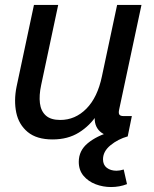

<svg xmlns="http://www.w3.org/2000/svg" viewBox="-20 -547 619 770"><path d="M190.9 12.2Q127 12.2 91.1 -17.6Q55.2 -47.4 45.2 -95.5Q35.2 -143.6 46.4 -199.2L116.2 -527.3H213.4L145 -205.6Q136.2 -164.6 140.1 -133.1Q144 -101.6 163.8 -83.7Q183.6 -65.9 221.7 -65.9Q281.7 -65.9 326.4 -111.1Q371.1 -156.2 388.7 -240.7L449.7 -527.3H547.4L458 -108.4Q454.6 -93.3 458.7 -87.4Q462.9 -81.5 475.6 -81.5H508.8L492.2 0H441.4Q397 0 375.2 -25.9Q353.5 -51.8 362.3 -95.7L367.2 -119.1L369.1 -86.9Q340.8 -43 296.4 -15.4Q252 12.2 190.9 12.2ZM425.3 203.1Q393.1 203.1 363.5 191.9Q334 180.7 314.9 158Q295.9 135.3 295.9 102.1Q295.9 57.1 332 27.3Q368.2 -2.4 422.4 -17.6L447.8 -11.7L446.8 0H492.2Q453.6 10.7 423.3 35.4Q393.1 60.1 393.1 91.8Q393.1 114.3 408.4 126Q423.8 137.7 447.3 137.7Q460.4 137.7 476.1 132.8L489.3 191.4Q459.5 203.1 425.3 203.1Z"/></svg>

Font: Schibsted Grotesk Medium
Style: Italic
Weight: 500
Italic angle: -12°
Designer: Bakken & Baeck AS, Henrik Kongsvoll
Foundry: Schibsted ASA
Version: Version 1.100;gftools[0.9.25]